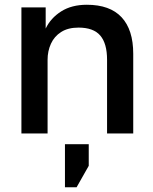

<svg xmlns="http://www.w3.org/2000/svg" viewBox="-20 -561 645 807"><path d="M70 -530H172V-441Q193 -485 237 -513Q281 -541 345 -541Q442 -541 491 -488.5Q540 -436 540 -335V0H430V-310Q430 -378 401.5 -411.5Q373 -445 310 -445Q266 -445 237 -426.5Q208 -408 194 -377Q180 -346 180 -310V0H70ZM253 45H353V136L302 226H253Z"/></svg>

Font: .
Style: 
Weight: 500
Designer: A.Korolkova, Vitaly Kuzmin
Foundry: ParaType Ltd
Version: Version 1.000; Glyphs 3.2, build 3192.0